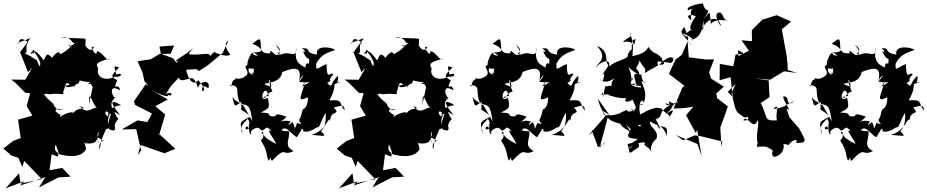

<svg xmlns="http://www.w3.org/2000/svg" viewBox="-62 -832 5501 1139"><path d="M468 -257C474 -278 495 -193 519 -190C488 -207 458 -141 412 -203C479 -173 371 -214 363 -131C405 -191 320 -160 294 -137C299 -180 322 -118 267 -173C273 -197 287 -176 323 -188C288 -179 282 -170 256 -209C266 -222 173 -254 181 -348L112 -289C224 -249 170 -285 234 -273C294 -282 325 -263 312 -284C326 -311 323 -361 352 -329C282 -315 327 -315 246 -381C273 -312 252 -373 256 -345C252 -264 336 -288 323 -336C324 -286 400 -345 374 -308C387 -350 402 -318 411 -355C476 -335 511 -356 459 -337C476 -318 532 -387 467 -353C474 -333 474 -339 488 -317L466 -212ZM56 270 71 264 207 219 169 280 286 220 357 216 307 164 232 178 244 83 281 97C294 56 253 86 267 25C270 27 302 106 276 79C408 120 443 66 449 52C441 12 431 1 444 18C546 30 494 -44 526 17C517 14 511 -17 521 -51C533 -17 480 14 514 -6C507 -37 562 19 552 1C576 -2 512 0 530 57C537 -15 558 -39 567 -67C600 -60 554 -115 600 -166C579 -101 559 -60 614 -58C635 -72 598 -83 640 -126C599 -178 608 -176 651 -149C581 -234 597 -243 657 -208C590 -201 571 -161 582 -139C553 -151 557 -193 591 -155C584 -138 568 -181 630 -137C619 -179 572 -208 620 -252C600 -261 581 -339 650 -296C642 -351 601 -280 634 -356C593 -377 593 -382 645 -432C608 -442 615 -445 627 -390C676 -406 654 -369 624 -378C554 -345 506 -379 521 -426C496 -462 533 -466 587 -485C572 -460 543 -531 512 -527C517 -479 457 -575 495 -551C504 -571 480 -495 440 -570C402 -514 453 -532 445 -602C429 -606 348 -605 299 -609C372 -621 359 -562 388 -579C318 -526 353 -593 364 -544C346 -574 386 -559 296 -510C292 -517 287 -542 246 -489C206 -541 206 -469 196 -476C143 -548 136 -529 136 -508C119 -559 167 -530 120 -512C131 -556 164 -492 177 -462C177 -405 161 -475 140 -509C181 -437 133 -504 82 -514C112 -514 79 -568 108 -578C34 -637 59 -556 42 -577L119 -606L57 -522L104 -404L129 -430L88 -359L4 -360L27 -343L89 -281L117 -279L96 -203L130 -146L45 -122L61 -13L16 4L-42 49L6 91L47 104L70 158L82 123L186 231L60 257L51 196L-28 284L-34 287L83 243Z M950 -513 885 -512 831 -480 754 -469 783 -403 795 -350 819 -323 802 -332 733 -232 738 -211 840 -158 812 -108 754 -118 660 -64 746 -66 775 60 755 88 772 28 914 77 978 51 886 -34 881 -28 918 -153 859 -202 933 -242 814 -310C898 -260 953 -252 930 -271C969 -251 962 -298 921 -273C955 -320 922 -291 999 -372C1009 -341 1039 -363 1077 -369C1105 -359 1112 -301 1114 -312C1121 -352 1191 -363 1174 -308C1172 -308 1133 -344 1137 -291C1154 -295 1159 -304 1114 -356C1080 -318 1055 -365 1042 -418L1102 -422L1119 -411L1171 -445L1259 -518L1294 -592C1289 -588 1254 -574 1304 -508C1286 -492 1235 -512 1215 -519C1222 -541 1166 -490 1188 -482C1189 -534 1149 -502 1064 -509C1052 -532 1035 -477 1086 -551C1053 -509 944 -464 996 -468C969 -447 923 -412 1033 -398L964 -487L892 -513L884 -556L971 -562Z M1498 -256C1520 -239 1510 -278 1554 -289C1520 -365 1538 -383 1548 -316C1482 -339 1510 -334 1538 -342C1619 -353 1614 -421 1611 -404C1691 -437 1731 -436 1712 -351C1725 -383 1761 -408 1712 -347C1784 -335 1799 -363 1711 -307C1719 -315 1722 -303 1747 -345C1728 -262 1692 -221 1765 -255C1765 -175 1717 -179 1738 -187C1721 -157 1737 -176 1718 -130C1695 -110 1758 -83 1701 -103C1676 -44 1695 -76 1673 -108C1637 -77 1647 -88 1662 -111C1603 -131 1572 -76 1638 -139C1556 -172 1583 -138 1564 -142C1510 -138 1569 -164 1485 -164C1529 -190 1543 -184 1526 -252C1465 -215 1507 -332 1525 -281L1533 -264ZM1316 -256C1333 -196 1325 -214 1338 -206C1390 -241 1364 -229 1370 -195C1358 -174 1389 -180 1423 -139C1339 -102 1371 -100 1377 -37C1345 -111 1437 -120 1394 -139C1445 -101 1392 -67 1419 -101C1403 -56 1438 9 1424 -76C1368 -34 1405 -127 1421 -49C1475 -99 1480 -58 1492 -58C1516 -60 1513 -99 1549 -51C1505 -78 1570 -4 1576 22C1491 -22 1518 -23 1489 -43C1494 -68 1516 -22 1485 1C1530 68 1515 92 1532 121C1581 55 1527 110 1552 122C1642 27 1607 100 1680 64C1622 35 1654 2 1654 -50C1650 -59 1637 -49 1608 -59C1634 -99 1677 -21 1700 -19C1744 -87 1720 -64 1739 -65C1722 -47 1769 -41 1816 -76C1839 -74 1833 -101 1870 -163C1873 -113 1867 -81 1842 -53C1882 -14 1860 -28 1785 -32C1876 -55 1888 -152 1897 -115C1898 -187 1967 -141 1914 -199C1914 -180 1985 -235 1982 -176C1946 -221 1978 -244 1892 -236C1953 -350 1888 -324 1961 -345C1905 -343 1951 -321 1943 -382C1895 -342 1914 -301 1879 -340C1921 -363 1872 -346 1915 -390C1898 -415 1877 -340 1875 -452C1830 -437 1810 -399 1814 -454C1848 -523 1909 -524 1926 -537C1902 -553 1807 -567 1818 -508C1746 -517 1778 -548 1744 -545C1707 -554 1769 -523 1751 -517C1780 -572 1738 -507 1733 -526C1738 -537 1740 -494 1772 -481C1774 -420 1760 -491 1748 -429C1746 -443 1673 -443 1697 -552C1694 -473 1660 -539 1600 -506C1575 -506 1622 -512 1572 -566C1604 -548 1604 -525 1583 -513C1622 -504 1615 -509 1574 -506C1547 -526 1538 -543 1542 -516C1473 -511 1511 -546 1435 -572C1489 -616 1482 -608 1487 -529C1429 -504 1409 -548 1470 -502C1413 -502 1460 -538 1426 -510C1383 -433 1418 -418 1443 -426C1450 -357 1398 -434 1449 -372C1424 -405 1392 -392 1430 -459C1358 -431 1420 -428 1403 -387C1349 -342 1329 -383 1333 -359C1307 -361 1314 -297 1303 -328C1373 -321 1327 -293 1363 -217C1413 -206 1421 -211 1435 -113L1382 -206L1331 -239Z M2446 -257C2452 -278 2473 -193 2497 -190C2466 -207 2436 -141 2390 -203C2457 -173 2349 -214 2341 -131C2383 -191 2298 -160 2272 -137C2277 -180 2300 -118 2245 -173C2251 -197 2265 -176 2301 -188C2266 -179 2260 -170 2234 -209C2244 -222 2151 -254 2159 -348L2090 -289C2202 -249 2148 -285 2212 -273C2272 -282 2303 -263 2290 -284C2304 -311 2301 -361 2330 -329C2260 -315 2305 -315 2224 -381C2251 -312 2230 -373 2234 -345C2230 -264 2314 -288 2301 -336C2302 -286 2378 -345 2352 -308C2365 -350 2380 -318 2389 -355C2454 -335 2489 -356 2437 -337C2454 -318 2510 -387 2445 -353C2452 -333 2452 -339 2466 -317L2444 -212ZM2034 270 2049 264 2185 219 2147 280 2264 220 2335 216 2285 164 2210 178 2222 83 2259 97C2272 56 2231 86 2245 25C2248 27 2280 106 2254 79C2386 120 2421 66 2427 52C2419 12 2409 1 2422 18C2524 30 2472 -44 2504 17C2495 14 2489 -17 2499 -51C2511 -17 2458 14 2492 -6C2485 -37 2540 19 2530 1C2554 -2 2490 0 2508 57C2515 -15 2536 -39 2545 -67C2578 -60 2532 -115 2578 -166C2557 -101 2537 -60 2592 -58C2613 -72 2576 -83 2618 -126C2577 -178 2586 -176 2629 -149C2559 -234 2575 -243 2635 -208C2568 -201 2549 -161 2560 -139C2531 -151 2535 -193 2569 -155C2562 -138 2546 -181 2608 -137C2597 -179 2550 -208 2598 -252C2578 -261 2559 -339 2628 -296C2620 -351 2579 -280 2612 -356C2571 -377 2571 -382 2623 -432C2586 -442 2593 -445 2605 -390C2654 -406 2632 -369 2602 -378C2532 -345 2484 -379 2499 -426C2474 -462 2511 -466 2565 -485C2550 -460 2521 -531 2490 -527C2495 -479 2435 -575 2473 -551C2482 -571 2458 -495 2418 -570C2380 -514 2431 -532 2423 -602C2407 -606 2326 -605 2277 -609C2350 -621 2337 -562 2366 -579C2296 -526 2331 -593 2342 -544C2324 -574 2364 -559 2274 -510C2270 -517 2265 -542 2224 -489C2184 -541 2184 -469 2174 -476C2121 -548 2114 -529 2114 -508C2097 -559 2145 -530 2098 -512C2109 -556 2142 -492 2155 -462C2155 -405 2139 -475 2118 -509C2159 -437 2111 -504 2060 -514C2090 -514 2057 -568 2086 -578C2012 -637 2037 -556 2020 -577L2097 -606L2035 -522L2082 -404L2107 -430L2066 -359L1982 -360L2005 -343L2067 -281L2095 -279L2074 -203L2108 -146L2023 -122L2039 -13L1994 4L1936 49L1984 91L2025 104L2048 158L2060 123L2164 231L2038 257L2029 196L1950 284L1944 287L2061 243Z M2923 -256C2945 -239 2935 -278 2979 -289C2945 -365 2963 -383 2973 -316C2907 -339 2935 -334 2963 -342C3044 -353 3039 -421 3036 -404C3116 -437 3156 -436 3137 -351C3150 -383 3186 -408 3137 -347C3209 -335 3224 -363 3136 -307C3144 -315 3147 -303 3172 -345C3153 -262 3117 -221 3190 -255C3190 -175 3142 -179 3163 -187C3146 -157 3162 -176 3143 -130C3120 -110 3183 -83 3126 -103C3101 -44 3120 -76 3098 -108C3062 -77 3072 -88 3087 -111C3028 -131 2997 -76 3063 -139C2981 -172 3008 -138 2989 -142C2935 -138 2994 -164 2910 -164C2954 -190 2968 -184 2951 -252C2890 -215 2932 -332 2950 -281L2958 -264ZM2741 -256C2758 -196 2750 -214 2763 -206C2815 -241 2789 -229 2795 -195C2783 -174 2814 -180 2848 -139C2764 -102 2796 -100 2802 -37C2770 -111 2862 -120 2819 -139C2870 -101 2817 -67 2844 -101C2828 -56 2863 9 2849 -76C2793 -34 2830 -127 2846 -49C2900 -99 2905 -58 2917 -58C2941 -60 2938 -99 2974 -51C2930 -78 2995 -4 3001 22C2916 -22 2943 -23 2914 -43C2919 -68 2941 -22 2910 1C2955 68 2940 92 2957 121C3006 55 2952 110 2977 122C3067 27 3032 100 3105 64C3047 35 3079 2 3079 -50C3075 -59 3062 -49 3033 -59C3059 -99 3102 -21 3125 -19C3169 -87 3145 -64 3164 -65C3147 -47 3194 -41 3241 -76C3264 -74 3258 -101 3295 -163C3298 -113 3292 -81 3267 -53C3307 -14 3285 -28 3210 -32C3301 -55 3313 -152 3322 -115C3323 -187 3392 -141 3339 -199C3339 -180 3410 -235 3407 -176C3371 -221 3403 -244 3317 -236C3378 -350 3313 -324 3386 -345C3330 -343 3376 -321 3368 -382C3320 -342 3339 -301 3304 -340C3346 -363 3297 -346 3340 -390C3323 -415 3302 -340 3300 -452C3255 -437 3235 -399 3239 -454C3273 -523 3334 -524 3351 -537C3327 -553 3232 -567 3243 -508C3171 -517 3203 -548 3169 -545C3132 -554 3194 -523 3176 -517C3205 -572 3163 -507 3158 -526C3163 -537 3165 -494 3197 -481C3199 -420 3185 -491 3173 -429C3171 -443 3098 -443 3122 -552C3119 -473 3085 -539 3025 -506C3000 -506 3047 -512 2997 -566C3029 -548 3029 -525 3008 -513C3047 -504 3040 -509 2999 -506C2972 -526 2963 -543 2967 -516C2898 -511 2936 -546 2860 -572C2914 -616 2907 -608 2912 -529C2854 -504 2834 -548 2895 -502C2838 -502 2885 -538 2851 -510C2808 -433 2843 -418 2868 -426C2875 -357 2823 -434 2874 -372C2849 -405 2817 -392 2855 -459C2783 -431 2845 -428 2828 -387C2774 -342 2754 -383 2758 -359C2732 -361 2739 -297 2728 -328C2798 -321 2752 -293 2788 -217C2838 -206 2846 -211 2860 -113L2807 -206L2756 -239Z M3514 -175 3531 -145 3427 -26 3463 -57C3438 -68 3455 -49 3485 40C3522 36 3551 -23 3499 42C3498 21 3519 -35 3543 -135C3564 -105 3633 -90 3697 -92C3648 -15 3651 -15 3723 -7C3691 11 3692 18 3661 22C3680 91 3659 85 3728 40C3735 -18 3664 65 3671 43C3763 -5 3772 15 3760 24C3784 56 3774 23 3808 76C3793 59 3797 19 3832 -9C3852 -58 3779 -86 3796 -111C3884 -57 3901 -105 3893 -24C3879 -91 3805 -109 3855 -66C3829 -139 3813 -139 3804 -113C3900 -150 3817 -148 3912 -209C3853 -242 3917 -175 3907 -231C3954 -203 3932 -229 3965 -231C3892 -188 3959 -212 3878 -147C3943 -196 3941 -181 3901 -127C3931 -151 3875 -159 3862 -190C3851 -183 3843 -216 3737 -153C3724 -178 3733 -262 3758 -225C3782 -291 3743 -332 3744 -351C3792 -335 3748 -324 3743 -389C3704 -394 3683 -413 3719 -316C3723 -325 3646 -336 3714 -336C3667 -318 3753 -331 3741 -313C3724 -314 3649 -316 3696 -375C3675 -316 3696 -384 3664 -436C3726 -377 3752 -382 3710 -430C3681 -383 3737 -459 3730 -475C3768 -409 3770 -437 3763 -399C3874 -466 3834 -427 3839 -468L3921 -459C3953 -491 3915 -518 3848 -447C3907 -450 3859 -466 3865 -486C3817 -536 3828 -498 3783 -554C3777 -529 3745 -510 3690 -499C3691 -557 3712 -593 3633 -583C3673 -623 3694 -604 3672 -646C3703 -557 3696 -544 3708 -600C3681 -596 3686 -565 3686 -507C3704 -572 3658 -518 3662 -499C3656 -475 3550 -470 3527 -402C3577 -451 3553 -509 3468 -430C3492 -465 3543 -485 3480 -560C3557 -527 3523 -471 3545 -448C3551 -435 3504 -389 3515 -388C3528 -414 3522 -368 3512 -350C3476 -387 3512 -314 3584 -369C3539 -315 3602 -328 3527 -319C3529 -283 3530 -357 3517 -255C3512 -291 3525 -290 3504 -270C3582 -278 3533 -263 3544 -269C3640 -238 3649 -256 3653 -247C3624 -211 3715 -238 3685 -252C3723 -179 3687 -204 3753 -216C3730 -190 3741 -242 3707 -199C3714 -199 3710 -178 3683 -172C3683 -172 3600 -166 3621 -134C3596 -83 3660 -64 3681 -48C3632 -121 3652 -88 3714 -34C3711 -71 3689 -70 3699 -44C3735 -135 3757 -65 3722 -87C3745 -168 3701 -159 3678 -189C3736 -158 3732 -138 3727 -185C3716 -182 3673 -150 3656 -180C3616 -160 3589 -160 3619 -119C3622 -194 3621 -137 3523 -150C3502 -199 3501 -186 3484 -247L3553 -150Z M3996 -675C3992 -652 3957 -650 4009 -614C4003 -616 4031 -625 4017 -591C4047 -549 4061 -543 3979 -637C4074 -603 4043 -585 4040 -595C4104 -613 4105 -675 4111 -709C4119 -640 4092 -655 4099 -655C4130 -721 4199 -752 4216 -674C4151 -767 4219 -768 4220 -746C4228 -752 4225 -711 4259 -708C4259 -708 4183 -727 4155 -690C4146 -782 4154 -763 4114 -721C4168 -801 4122 -743 4108 -812C4108 -813 4001 -799 4019 -771C4081 -790 4020 -801 4040 -713C4009 -728 4012 -756 4066 -736C4012 -661 4034 -641 4062 -674L4011 -636ZM3991 0 4060 -29 4091 -25 4223 7 4218 40 4211 -75C4226 -117 4242 -158 4256 -201L4193 -249L4187 -277L4232 -318L4156 -366L4145 -403L4174 -480L4127 -479L4024 -492L4017 -587L3983 -507L3945 -478L3906 -394L3999 -322L3986 -313L3934 -188L3998 -191L4051 -199L4008 -148L4065 -44L4074 -61L4100 92L4075 22L3947 -31Z M4354 -513 4302 -509 4288 -439 4208 -453 4207 -356 4272 -374 4285 -257 4255 -287 4302 -333 4278 -280C4299 -192 4300 -174 4322 -158C4361 -133 4345 -124 4408 -154C4326 -193 4419 -109 4348 -118C4367 -158 4410 -50 4431 -118C4448 -108 4417 -27 4433 14C4461 -17 4436 -29 4428 39C4476 39 4472 27 4523 61C4517 69 4512 112 4549 93C4589 75 4589 37 4586 22C4629 26 4657 49 4619 29C4611 20 4678 -27 4661 16C4734 17 4716 1 4678 -71L4621 -136L4603 -190C4646 -159 4587 -223 4584 -259C4629 -270 4592 -186 4651 -233C4595 -211 4609 -199 4525 -184C4569 -232 4535 -157 4547 -118C4464 -114 4497 -132 4448 -227L4453 -222L4503 -256L4498 -355L4415 -367L4506 -359L4589 -409L4667 -399L4611 -417L4610 -450L4605 -499L4576 -658L4631 -704L4546 -742L4474 -719L4462 -717L4398 -653L4399 -588L4337 -593L4381 -531L4311 -496L4323 -404L4316 -535Z M4935 -256C4957 -239 4947 -278 4991 -289C4957 -365 4975 -383 4985 -316C4919 -339 4947 -334 4975 -342C5056 -353 5051 -421 5048 -404C5128 -437 5168 -436 5149 -351C5162 -383 5198 -408 5149 -347C5221 -335 5236 -363 5148 -307C5156 -315 5159 -303 5184 -345C5165 -262 5129 -221 5202 -255C5202 -175 5154 -179 5175 -187C5158 -157 5174 -176 5155 -130C5132 -110 5195 -83 5138 -103C5113 -44 5132 -76 5110 -108C5074 -77 5084 -88 5099 -111C5040 -131 5009 -76 5075 -139C4993 -172 5020 -138 5001 -142C4947 -138 5006 -164 4922 -164C4966 -190 4980 -184 4963 -252C4902 -215 4944 -332 4962 -281L4970 -264ZM4753 -256C4770 -196 4762 -214 4775 -206C4827 -241 4801 -229 4807 -195C4795 -174 4826 -180 4860 -139C4776 -102 4808 -100 4814 -37C4782 -111 4874 -120 4831 -139C4882 -101 4829 -67 4856 -101C4840 -56 4875 9 4861 -76C4805 -34 4842 -127 4858 -49C4912 -99 4917 -58 4929 -58C4953 -60 4950 -99 4986 -51C4942 -78 5007 -4 5013 22C4928 -22 4955 -23 4926 -43C4931 -68 4953 -22 4922 1C4967 68 4952 92 4969 121C5018 55 4964 110 4989 122C5079 27 5044 100 5117 64C5059 35 5091 2 5091 -50C5087 -59 5074 -49 5045 -59C5071 -99 5114 -21 5137 -19C5181 -87 5157 -64 5176 -65C5159 -47 5206 -41 5253 -76C5276 -74 5270 -101 5307 -163C5310 -113 5304 -81 5279 -53C5319 -14 5297 -28 5222 -32C5313 -55 5325 -152 5334 -115C5335 -187 5404 -141 5351 -199C5351 -180 5422 -235 5419 -176C5383 -221 5415 -244 5329 -236C5390 -350 5325 -324 5398 -345C5342 -343 5388 -321 5380 -382C5332 -342 5351 -301 5316 -340C5358 -363 5309 -346 5352 -390C5335 -415 5314 -340 5312 -452C5267 -437 5247 -399 5251 -454C5285 -523 5346 -524 5363 -537C5339 -553 5244 -567 5255 -508C5183 -517 5215 -548 5181 -545C5144 -554 5206 -523 5188 -517C5217 -572 5175 -507 5170 -526C5175 -537 5177 -494 5209 -481C5211 -420 5197 -491 5185 -429C5183 -443 5110 -443 5134 -552C5131 -473 5097 -539 5037 -506C5012 -506 5059 -512 5009 -566C5041 -548 5041 -525 5020 -513C5059 -504 5052 -509 5011 -506C4984 -526 4975 -543 4979 -516C4910 -511 4948 -546 4872 -572C4926 -616 4919 -608 4924 -529C4866 -504 4846 -548 4907 -502C4850 -502 4897 -538 4863 -510C4820 -433 4855 -418 4880 -426C4887 -357 4835 -434 4886 -372C4861 -405 4829 -392 4867 -459C4795 -431 4857 -428 4840 -387C4786 -342 4766 -383 4770 -359C4744 -361 4751 -297 4740 -328C4810 -321 4764 -293 4800 -217C4850 -206 4858 -211 4872 -113L4819 -206L4768 -239Z"/></svg>

Font: Hussar Lance
Style: ExBd
Weight: 700
Foundry: Cannot Into Space Fonts, PlusOne Fonts
Version: Version 2.270